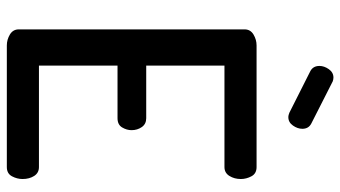

<svg xmlns="http://www.w3.org/2000/svg" viewBox="-237 -759 996 562"><g transform="rotate(90 261.0 -478.0)"><path d="M113 0Q96 0 81 -9Q66 -18 66 -35V-696Q66 -713 81 -722Q96 -731 113 -731H469Q488 -731 496 -716Q504 -701 504 -685Q504 -666 495 -651.5Q486 -637 469 -637H172V-408H326Q343 -408 352 -395Q361 -382 361 -365Q361 -351 353 -337.5Q345 -324 326 -324H172V-94H469Q486 -94 495 -80Q504 -66 504 -46Q504 -30 496 -15Q488 0 469 0ZM323 -824Q319 -824 316 -825Q313 -826 310 -827L189 -888Q173 -896 173 -915Q173 -929 182.5 -942.5Q192 -956 207 -956Q212 -956 218 -954L342 -891Q357 -883 357 -865Q357 -851 347.5 -837.5Q338 -824 323 -824Z"/></g></svg>

Font: Dosis ExtraLight SemiBold
Style: Regular
Weight: 600
Version: Version 3.001; ttfautohint (v1.8.2)